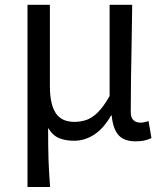

<svg xmlns="http://www.w3.org/2000/svg" viewBox="-20 -563 668 783"><path d="M92.1 199.6V-543.4H183.5V-210.3Q183.5 -138.9 206.9 -102.5Q230.4 -66 283.3 -66Q308.4 -66 331.5 -73.6Q354.6 -81.2 378.2 -104.1Q401.8 -126.9 427 -171.4V-543.4H519.1Q518.3 -469.8 516.9 -393.9Q515.4 -318 514.3 -244.8Q513.2 -171.5 513.2 -105.8Q513.2 -83.3 524 -73.1Q534.7 -62.9 552.4 -62.9Q560.4 -62.9 568.1 -64.4Q575.8 -65.9 585.8 -69.3L597.6 0.1Q585.9 5.7 570.7 9.5Q555.4 13.4 532.6 13.4Q486.3 13.4 463.4 -11.9Q440.6 -37.3 435.4 -92.4H433Q403.6 -40 364.9 -14.5Q326.1 11 282.2 11Q248.6 11 222.1 0.8Q195.7 -9.5 176.2 -41.2Q176.2 -1.5 176.6 29.5Q177 60.5 177.8 87.2Q178.7 113.9 180.3 140.7Q181.9 167.5 184.3 199.6Z"/></svg>

Font: Noto Sans KR Thin
Style: Regular
Weight: 100
Designer: Ryoko NISHIZUKA 西塚涼子 (kana, bopomofo & ideographs); Paul D. Hunt (Latin, Greek & Cyrillic); Sandoll Communications 산돌커뮤니
Foundry: Adobe
Version: Version 2.004-H2;hotconv 1.0.118;makeotfexe 2.5.65603